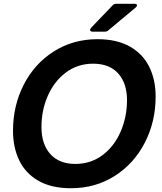

<svg xmlns="http://www.w3.org/2000/svg" viewBox="-20 -985 860 1019"><path d="M49 -291Q49 -424 106 -535.5Q163 -647 265.5 -712Q368 -777 497 -777Q601 -777 670 -737.5Q739 -698 772.5 -629.5Q806 -561 806 -473Q806 -339 748.5 -227.5Q691 -116 588.5 -51Q486 14 357 14Q253 14 184 -25.5Q115 -65 82 -134Q49 -203 49 -291ZM654 -453Q654 -543 607.5 -595Q561 -647 474 -647Q392 -647 329.5 -600Q267 -553 233.5 -476Q200 -399 200 -311Q200 -220 247 -167.5Q294 -115 380 -115Q462 -115 524.5 -162Q587 -209 620.5 -287Q654 -365 654 -453ZM471 -817Q465 -817 461.5 -819.5Q458 -822 458 -826Q458 -830 463 -837L578 -957Q585 -965 597 -965H694Q707 -965 707 -957Q707 -951 700 -945L556 -825Q549 -817 537 -817Z"/></svg>

Font: Open Sauce Two
Style: Bold Italic
Weight: 700
Italic angle: -10°
Designer: Alfredo Marco Pradil
Foundry: Creative Sauce Fz LLC
Version: Version 1.477